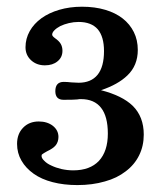

<svg xmlns="http://www.w3.org/2000/svg" viewBox="-20 -531 486 566"><path d="M144.5 -103Q136.7 -93.3 118.7 -85Q112.8 -81.5 109.4 -79.6Q106 -77.6 104.5 -76.2Q103 -75.2 103 -74.2Q102.5 -73.2 102.5 -71.3Q102.5 -64.5 110.4 -57.1Q118.2 -48.8 131.3 -43Q144.5 -36.6 161.1 -32.7Q178.7 -28.8 195.8 -28.8Q245.1 -28.8 271.5 -56.6Q297.9 -85 297.9 -137.2Q297.9 -188 277.8 -213.4Q257.8 -238.8 218.8 -238.8Q216.3 -238.8 214.4 -238.8Q212.4 -238.3 207.3 -237.8Q202.1 -237.3 193.1 -237.1Q184.1 -236.8 167.5 -236.8Q143.1 -236.8 143.1 -262.2Q143.1 -289.6 168 -289.6Q177.2 -289.6 190.9 -288.1Q204.1 -287.1 211.9 -287.1Q248.5 -287.1 267.6 -310.5Q286.6 -334 286.6 -380.4Q286.6 -422.9 268.1 -444.8Q249 -466.3 211.9 -466.3Q197.3 -466.3 183.1 -462.9Q168.9 -459.5 157.7 -454.1Q146.5 -448.2 140.1 -441.4Q133.8 -435.1 133.8 -428.7Q133.8 -424.8 141.6 -418.9Q154.3 -410.2 159.2 -401.4Q164.1 -392.6 164.1 -381.3Q164.1 -361.8 149.4 -350.1Q135.3 -338.4 112.3 -338.4Q87.9 -338.4 71.5 -353.5Q55.2 -368.7 55.2 -391.6Q55.2 -417 67.6 -439.2Q80.1 -461.4 102.5 -477.5Q124.5 -493.2 154.3 -502Q185.5 -511.2 221.7 -511.2Q259.8 -511.2 290.5 -502Q320.3 -493.2 341.6 -476.6Q362.8 -460 374.5 -436.5Q386.2 -413.1 386.2 -383.8Q386.2 -337.9 355.5 -308.6Q327.6 -281.7 277.8 -265.1Q340.3 -249 371.1 -219.2Q403.8 -187 403.8 -134.3Q403.8 -100.6 390.1 -73Q376.5 -45.4 350.6 -25.9Q337.9 -16.1 322.5 -8.5Q307.1 -1 289.1 3.9Q252.4 14.6 208 14.6Q168 14.6 134.8 5.9Q102.5 -2.4 79.3 -18.8Q56.2 -35.2 43.5 -57.1Q30.3 -79.6 30.3 -106.9Q30.3 -136.2 48.1 -154.5Q65.9 -172.9 94.2 -172.9Q119.1 -172.9 135.7 -160.2Q152.3 -147 152.3 -127.4Q152.3 -113.3 144.5 -103Z"/></svg>

Font: RIT Rachana
Style: Bold
Weight: 700
Designer: Hussain KH
Version: 1.5.2